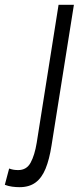

<svg xmlns="http://www.w3.org/2000/svg" viewBox="-156 -556 326 796"><path d="M150.4 -536.2 57.6 47.4Q48.7 104.7 32.9 143.4Q17.1 182 -9.1 201Q-35.2 220 -75 220Q-89.9 220 -105.6 217.9Q-121.3 215.8 -136 210.2L-118.1 142.7Q-106.7 146.7 -98.3 147.9Q-89.8 149.1 -80.4 149.1Q-45.7 149.1 -29 118.3Q-12.3 87.6 -3.8 35.9L86.8 -536.2Z"/></svg>

Font: Georama
Style: Italic
Weight: 400
Width: 2
Italic angle: -9°
Designer: Jean-Baptiste Levee
Foundry: Production Type
Version: Version 1.000